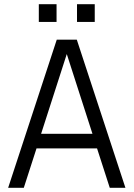

<svg xmlns="http://www.w3.org/2000/svg" viewBox="-20 -900 640 920"><path d="M506 0 445 -189H155L94 0H19L252 -710H348L581 0ZM300 -641 177 -259H423ZM251 -795H166V-880H251ZM434 -795H349V-880H434Z"/></svg>

Font: Orbit
Style: Regular
Weight: 400
Designer: Sooun Cho
Foundry: JAMO
Version: Version 1.000; ttfautohint (v1.8.4.7-5d5b);gftools[0.9.29]